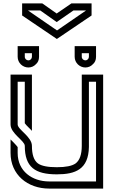

<svg xmlns="http://www.w3.org/2000/svg" viewBox="-20 -1103 665 1123"><path d="M83.3 -375V-625H125V-382.3C132.1 -370.4 160.4 -345.9 166.7 -337.5V-666.7H41.7V-375C41.7 -321.8 125 -279.8 125 -250C125 -125 185.7 -83.3 312.5 -83.3C421.7 -83.3 497.8 -112.9 500 -243.8V-625H541.7V-41.7H267.7C168.2 -41.7 83.3 -101.5 83.3 -208.3V-242.7C80.2 -247.9 71.9 -256.2 60.4 -268.8L41.7 -287.5V-208.3C41.7 -81.5 140.8 0 267.7 0H583.3V-666.7H458.3V-250C458.3 -199 445.8 -164.6 421.9 -146.9C401 -132.3 364.6 -125 312.5 -125C259.4 -125 222.9 -132.3 202.1 -146.9C178.1 -164.6 166.7 -199 166.7 -250C166.7 -303.2 83.3 -345.2 83.3 -375ZM479.2 -708.3C495.8 -708.3 511.5 -714.6 522.9 -727.1C535.4 -737.5 541.7 -752.1 541.7 -770.8V-833.3H416.7V-770.8C416.7 -735.3 446.1 -708.3 479.2 -708.3ZM479.2 -750C468.8 -750 458.3 -758.4 458.3 -770.8V-791.7H500V-770.8C500 -760.4 491.6 -750 479.2 -750ZM145.8 -708.3C162.5 -708.3 178.1 -714.6 189.6 -727.1C202.1 -737.5 208.3 -752.1 208.3 -770.8V-833.3H83.3V-770.8C83.3 -735.3 112.8 -708.3 145.8 -708.3ZM145.8 -750C135.4 -750 125 -758.4 125 -770.8V-791.7H166.7V-770.8C166.7 -760.4 158.3 -750 145.8 -750ZM311.5 -974 409.4 -1041.7H483.3L313.5 -925L143.8 -1041.7H215.6ZM311.5 -1024 227.1 -1083.3H109.4V-1012.5L312.5 -875L515.6 -1012.5V-1083.3H397.9Z"/></svg>

Font: Sportrop
Style: Regular
Weight: 500
Version: Version 0.9